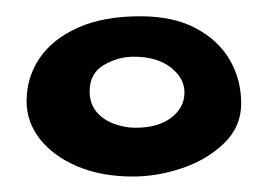

<svg xmlns="http://www.w3.org/2000/svg" viewBox="-20 -638 352 242"><path d="M147.5 -415.5Q108 -415.5 77.8 -428.2Q47.5 -441 30.5 -462.5Q13.5 -484 13.5 -510.5Q13.5 -540.5 30 -564.8Q46.5 -589 78.5 -603.2Q110.5 -617.5 156.5 -617.5Q199 -617.5 227.2 -602.2Q255.5 -587 269.8 -562.2Q284 -537.5 284 -507.5Q284 -478.5 262.8 -457.8Q241.5 -437 210 -426.2Q178.5 -415.5 147.5 -415.5ZM151 -477Q179.5 -477 196 -489.8Q212.5 -502.5 212.5 -521.5Q212.5 -539.5 195.2 -553Q178 -566.5 148.5 -566.5Q128.5 -566.5 110.8 -556Q93 -545.5 93 -523Q93 -507.5 101.5 -497.2Q110 -487 123.5 -482Q137 -477 151 -477Z"/></svg>

Font: Gluten SemiBold
Style: Regular
Weight: 600
Designer: Tyler Finck
Foundry: Etcetera Type Company
Version: Version 1.300